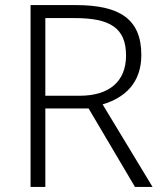

<svg xmlns="http://www.w3.org/2000/svg" viewBox="-20 -734 640 754"><path d="M278 -714H100V0H158V-308H328L510 0H579L383 -324C470 -350 535 -408 535 -518C535 -660 449 -714 278 -714ZM273 -663C410 -663 475 -626 475 -516C475 -414 409 -358 293 -358H158V-663Z"/></svg>

Font: Noto Sans Sinhala UI Light
Style: Regular
Weight: 300
Designer: Jelle Bosma - Monotype Design Team
Foundry: Monotype Imaging Inc.
Version: Version 2.006